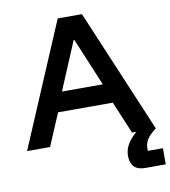

<svg xmlns="http://www.w3.org/2000/svg" viewBox="-94 -755 915 1034"><g transform="rotate(-10 364.0 -237.5)"><path d="M5 0 291.7 -675H424.2L709.2 0H579.2L505 -176.7H205.8L130.8 0ZM245.8 -283.3H469.2L360 -545H355.8ZM616.7 200Q575 200 555.4 179.2Q535.8 158.3 535.8 120.8Q535.8 76.7 565.8 38.3Q595.8 0 635 -23.3L709.2 0Q678.3 22.5 662.1 45.4Q645.8 68.3 645.8 97.5V111.7H728.3V200Z"/></g></svg>

Font: Funnel Display SemiBold
Style: Regular
Weight: 600
Designer: NORD ID, Kristian Moeller
Foundry: Dicotype
Version: Version 1.000